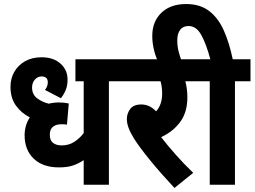

<svg xmlns="http://www.w3.org/2000/svg" viewBox="-20 -916 1262 952"><path d="M597 -513H520V0H395V-122Q370 -105 342 -95.5Q314 -86 272 -86Q192 -86 147 -129.5Q102 -173 102 -245Q102 -269 108.5 -292Q115 -315 128 -334Q86 -355 59 -392.5Q32 -430 32 -485Q32 -527 51 -560Q70 -593 104.5 -612.5Q139 -632 186 -632Q245 -632 280 -600.5Q315 -569 315 -522Q315 -492 306 -470Q297 -448 282 -429L203 -470Q208 -476 212.5 -486Q217 -496 217 -508Q217 -537 186 -537Q167 -537 153 -521.5Q139 -506 139 -482Q139 -447 165 -428Q191 -409 222 -402Q246 -408 273 -408Q297 -408 321 -403L312 -298Q308 -299 301 -299.5Q294 -300 285 -300Q258 -300 242.5 -287.5Q227 -275 227 -248Q227 -219 243.5 -207Q260 -195 286 -195Q321 -195 348 -212.5Q375 -230 395 -256V-513H354V-622H597Z M938 -59 845 16Q776 -58 725 -120.5Q674 -183 645 -228Q626 -259 617.5 -282Q609 -305 609 -326Q609 -353 625.5 -375.5Q642 -398 681 -398Q722 -398 754 -364Q784 -397 784 -452Q784 -486 776 -513H584V-622H968V-513H899Q903 -498 906 -478Q909 -458 909 -433Q909 -360 874 -312Q839 -264 779 -236Q809 -197 851 -149.5Q893 -102 938 -59Z M761 -615Q735 -678 735 -738Q735 -809 780 -852.5Q825 -896 903 -896Q972 -896 1017 -861.5Q1062 -827 1089.5 -765.5Q1117 -704 1134 -622H1222V-513H1145V0H1020V-513H955V-622H1023Q1002 -700 977.5 -743.5Q953 -787 915 -787Q888 -787 873.5 -768.5Q859 -750 859 -716Q859 -686 865.5 -661Q872 -636 880 -615Z"/></svg>

Font: Noto Sans Condensed
Style: Bold Italic
Weight: 700
Width: 3
Italic angle: -12°
Designer: Monotype Design Team
Foundry: Monotype Imaging Inc.
Version: Version 2.013; ttfautohint (v1.8.4.7-5d5b)